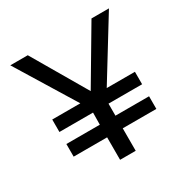

<svg xmlns="http://www.w3.org/2000/svg" viewBox="-152 -792 904 925"><g transform="rotate(-30 300.0 -329.5)"><path d="M373 -331.5H529.8V-262.2H342.8V-195.3H529.8V-125H342.8V0H255.9V-125H69.8V-195.3H255.9L256.8 -262.2H69.8V-331.5H226.1L25.4 -658.7H122.6L298.8 -357.4L477.1 -658.7H574.2Z"/></g></svg>

Font: Cousine
Style: Regular
Weight: 400
Monospace: yes
Designer: Steve Matteson
Foundry: Ascender Corporation
Version: Version 1.20